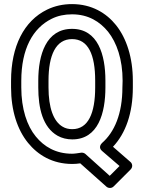

<svg xmlns="http://www.w3.org/2000/svg" viewBox="-20 -766 710 938"><path d="M578 -339C578 -210 539 -120 478 -67C471 -60 461 -44 478 -29L564 45L516 93L397 -14C391 -19 383 -21 376 -20C362 -18 346 -15 332 -15C252 -15 195 -50 155 -99C112 -151 84 -234 84 -339V-371C84 -528 141 -629 232 -674C262 -689 295 -696 332 -696C412 -696 468 -660 508 -611C550 -558 579 -477 579 -371ZM629 -339V-371C629 -485 598 -579 547 -643C500 -702 428 -746 332 -746C288 -746 247 -737 210 -719C97 -664 34 -540 34 -371V-339C34 -225 65 -132 117 -68C165 -9 236 35 333 35C347 35 358 34 372 32L500 146C509 154 525 155 535 145L618 62C630 50 627 33 617 25L532 -49C594 -115 629 -213 629 -339ZM333 -85C460 -85 495 -214 495 -339V-372C495 -498 459 -625 332 -625C205 -625 167 -498 167 -372V-339C167 -237 189 -144 261 -103C282 -91 307 -85 333 -85ZM333 -135C315 -135 299 -139 286 -147C241 -173 217 -240 217 -339V-372C217 -497 253 -575 332 -575C411 -575 445 -499 445 -372V-339C445 -213 411 -135 333 -135Z"/></svg>

Font: Asimov
Style: NarOu
Weight: 500
Designer: Google
Version: Version 2.000980; 2014